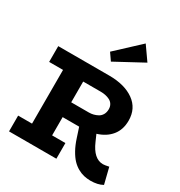

<svg xmlns="http://www.w3.org/2000/svg" viewBox="-229 -1165 1256 1338"><g transform="rotate(30 399.0 -496.5)"><path d="M628.9 -897 404.8 -775.9 365.2 -833 551.8 -1006.8ZM761.2 -136.2 793 -7.8Q754.4 14.2 694.8 14.2Q667 13.7 642.3 8.1Q617.7 2.4 592 -12Q566.4 -26.4 544.4 -49.3Q522.5 -72.3 502 -108.9Q481.4 -145.5 465.8 -193.8L439.9 -272.9H307.1V-126H414.1V0H33.2V-127H145V-559.1H33.2V-686H443.8Q567.9 -686 642.8 -632.6Q717.8 -579.1 717.8 -481Q717.8 -408.7 678.5 -360.1Q639.2 -311.5 568.8 -290L591.8 -237.8Q638.7 -128.9 713.9 -128.9Q728 -128.9 761.2 -136.2ZM307.1 -559.1V-392.1H449.2Q467.8 -392.1 485.4 -396.5Q502.9 -400.9 520 -410.2Q537.1 -419.4 547.6 -437.7Q558.1 -456.1 558.1 -481Q558.1 -502.9 548.1 -519Q538.1 -535.2 521.2 -543.5Q504.4 -551.8 486.6 -555.4Q468.8 -559.1 449.2 -559.1Z"/></g></svg>

Font: BioRhyme ExtraBold
Style: Regular
Weight: 800
Designer: Aoife Mooney
Foundry: Aoife Mooney Type
Version: Version 1.500;PS 001.500;hotconv 1.0.88;makeotf.lib2.5.64775